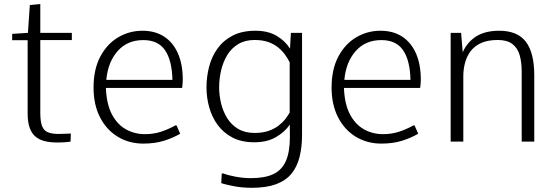

<svg xmlns="http://www.w3.org/2000/svg" viewBox="-20 -688 2698 933"><path d="M257.3 4.4Q220.7 4.4 193.6 -3.2Q166.5 -10.7 149.2 -27.1Q131.8 -43.5 123 -70.6Q114.3 -97.7 114.3 -137.2V-492.7H39.1V-523.4L115.7 -528.3L125 -663.6L175.8 -668.5V-528.3H329.1V-493.2H175.8V-140.1Q175.8 -98.6 184.1 -76.4Q192.4 -54.2 211.2 -45.9Q230 -37.6 260.7 -37.1Q282.2 -37.1 299.8 -38.1Q317.4 -39.1 324.2 -39.1L322.8 0.5Q314 1.5 298.6 2.9Q283.2 4.4 257.3 4.4Z M676.8 9.8Q606.9 9.8 552 -23.7Q497.1 -57.1 465.8 -118.4Q434.6 -179.7 434.6 -262.2Q434.6 -351.1 467.3 -412.8Q500 -474.6 554.2 -506.6Q608.4 -538.6 671.9 -538.6Q734.4 -538.6 778.1 -509.8Q821.8 -481 845 -427.7Q868.2 -374.5 868.2 -300.3Q868.2 -292.5 867.4 -283.9Q866.7 -275.4 866 -268.8Q865.2 -262.2 864.7 -260.7H494.6Q497.6 -182.6 523.4 -133.1Q549.3 -83.5 591.6 -59.8Q633.8 -36.1 684.6 -36.1Q726.1 -36.1 761.5 -47.6Q796.9 -59.1 832.5 -78.6H837.9L855.5 -38.1Q820.3 -17.6 776.4 -3.9Q732.4 9.8 676.8 9.8ZM496.6 -299.8H817.9Q815.9 -394 782.2 -443.6Q748.5 -493.2 676.3 -493.2Q598.6 -493.2 551.5 -439.7Q504.4 -386.2 496.6 -299.8Z M1203.6 224.6Q1157.2 224.6 1116.7 216.8Q1076.2 209 1055.2 202.1L1057.6 154.8H1064.9Q1087.4 163.6 1125.2 170.7Q1163.1 177.7 1198.7 177.7Q1266.6 177.7 1308.1 158.2Q1349.6 138.7 1369.1 94.5Q1388.7 50.3 1388.7 -22.9Q1388.7 -38.1 1388.4 -53Q1388.2 -67.9 1388.2 -82.5Q1364.3 -46.9 1321 -21.7Q1277.8 3.4 1215.8 3.4Q1153.8 3.4 1109.9 -19.5Q1065.9 -42.5 1037.8 -80.8Q1009.8 -119.1 996.6 -166.7Q983.4 -214.4 983.4 -263.2Q983.4 -314.5 996.1 -363.8Q1008.8 -413.1 1037.1 -452.4Q1065.4 -491.7 1110.8 -515.1Q1156.2 -538.6 1221.2 -538.6Q1282.7 -538.6 1324.5 -513.7Q1366.2 -488.8 1389.2 -451.7L1393.6 -528.3H1447.8V-33.7Q1447.8 27.3 1435.5 75.4Q1423.3 123.5 1395.8 156.7Q1368.2 189.9 1321 207.3Q1273.9 224.6 1203.6 224.6ZM1217.3 -42Q1256.8 -42 1285.6 -52.2Q1314.5 -62.5 1334.5 -78.1Q1354.5 -93.8 1367.4 -110.8Q1380.4 -127.9 1387.7 -141.6V-385.3Q1379.4 -401.9 1366.2 -420.7Q1353 -439.5 1333 -456.3Q1313 -473.1 1284.7 -483.4Q1256.3 -493.7 1217.3 -493.7Q1170.4 -493.7 1137.5 -473.6Q1104.5 -453.6 1084.2 -420.2Q1064 -386.7 1054.4 -345.7Q1044.9 -304.7 1044.9 -263.7Q1044.9 -224.6 1054.4 -185.3Q1064 -146 1084.2 -113.5Q1104.5 -81.1 1137.5 -61.5Q1170.4 -42 1217.3 -42Z M1833.5 9.8Q1763.7 9.8 1708.7 -23.7Q1653.8 -57.1 1622.6 -118.4Q1591.3 -179.7 1591.3 -262.2Q1591.3 -351.1 1624 -412.8Q1656.7 -474.6 1710.9 -506.6Q1765.1 -538.6 1828.6 -538.6Q1891.1 -538.6 1934.8 -509.8Q1978.5 -481 2001.7 -427.7Q2024.9 -374.5 2024.9 -300.3Q2024.9 -292.5 2024.2 -283.9Q2023.4 -275.4 2022.7 -268.8Q2022 -262.2 2021.5 -260.7H1651.4Q1654.3 -182.6 1680.2 -133.1Q1706.1 -83.5 1748.3 -59.8Q1790.5 -36.1 1841.3 -36.1Q1882.8 -36.1 1918.2 -47.6Q1953.6 -59.1 1989.3 -78.6H1994.6L2012.2 -38.1Q1977.1 -17.6 1933.1 -3.9Q1889.2 9.8 1833.5 9.8ZM1653.3 -299.8H1974.6Q1972.7 -394 1939 -443.6Q1905.3 -493.2 1833 -493.2Q1755.4 -493.2 1708.3 -439.7Q1661.1 -386.2 1653.3 -299.8Z M2169.9 0V-528.3H2220.7L2228.5 -434.1Q2250.5 -483.4 2293.9 -511Q2337.4 -538.6 2405.8 -538.6Q2494.6 -538.6 2535.4 -485.1Q2576.2 -431.6 2576.2 -321.3V0H2515.1V-339.8Q2515.1 -386.7 2504.9 -421.1Q2494.6 -455.6 2469.2 -474.6Q2443.8 -493.7 2398.9 -493.7Q2350.1 -493.7 2317.6 -478.8Q2285.2 -463.9 2266.4 -438.5Q2247.6 -413.1 2239.5 -381.8Q2231.4 -350.6 2231.4 -317.9V0Z"/></svg>

Font: Comme ExtraLight
Style: Regular
Weight: 250
Version: Version 1.000;gftools[0.9.27]